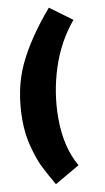

<svg xmlns="http://www.w3.org/2000/svg" viewBox="-113 -923 625 1145"><g transform="rotate(-10 200.0 -351.0)"><path d="M270 -873 402 -776Q307 -663 259 -515Q211 -367 211 -214Q211 -38 281 83L129 171Q87 99 63 50Q39 1 18.5 -77Q-2 -155 -2 -238Q-2 -424 64.5 -567.5Q131 -711 270 -873Z"/></g></svg>

Font: Fira Sans Ultra
Style: Italic
Weight: 950
Italic angle: -8°
Designer: Carrois Corporate & Edenspiekermann AG
Foundry: Carrois Corporate GbR & Edenspiekermann AG
Version: Version 4.203;PS 004.203;hotconv 1.0.88;makeotf.lib2.5.64775